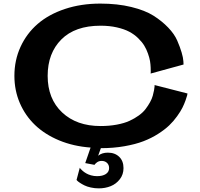

<svg xmlns="http://www.w3.org/2000/svg" viewBox="-20 -811 1113 1068"><path d="M1001 -452.1 817.9 -401.9Q818.4 -405.3 818.6 -411.1Q818.8 -417 818.1 -435.3Q817.4 -453.6 814.5 -471.2Q811.5 -488.8 803.2 -512.7Q794.9 -536.6 782.5 -557.1Q770 -577.6 748.5 -598.6Q727.1 -619.6 699 -634.5Q670.9 -649.4 629.9 -658.7Q588.9 -668 539.1 -668Q397.5 -668 321.3 -591.6Q245.1 -515.1 245.1 -389.2Q245.1 -261.2 325.7 -185.5Q406.2 -109.9 539.1 -109.9Q587.9 -109.9 629.6 -117.7Q671.4 -125.5 700.2 -138.7Q729 -151.9 752.4 -168.9Q775.9 -186 790 -204.8Q804.2 -223.6 814.7 -242.7Q825.2 -261.7 829.8 -278.8Q834.5 -295.9 836.9 -309.1Q839.4 -322.3 839.8 -330.1V-337.9L1022.9 -291Q1022.5 -287.1 1021 -280.3Q1019.5 -273.4 1012.2 -252.9Q1004.9 -232.4 994.9 -212.2Q984.9 -191.9 965.3 -164.6Q945.8 -137.2 921.4 -113.8Q897 -90.3 859.6 -66.4Q822.3 -42.5 777.8 -25.4Q733.4 -8.3 672.1 2.4Q610.8 13.2 541 13.2L525.9 55.2Q546.9 38.1 580.1 38.1Q619.1 38.1 643.1 61.3Q667 84.5 667 124Q667 159.7 646.5 186Q626 212.4 595.5 224.6Q564.9 236.8 529.8 236.8Q506.3 236.8 484.9 231.9Q463.4 227.1 449.7 220.2Q436 213.4 425.5 206.5Q415 199.7 410.2 194.8L405.8 189.9L423.8 122.1Q424.3 123.5 428.2 128.2Q432.1 132.8 440.4 139.9Q448.7 147 459.5 153.3Q470.2 159.7 486.3 164.3Q502.4 168.9 520 168.9Q550.8 168.9 568.8 157Q586.9 145 586.9 124Q586.9 106 575.2 95Q563.5 84 544.9 84Q537.6 84 531 86.2Q524.4 88.4 520 91.6Q515.6 94.7 512.2 98.1Q508.8 101.6 507.3 103.5L505.9 106L454.1 96.2L483.9 9.8Q388.7 2.9 309.3 -30Q230 -63 175.3 -115.2Q120.6 -167.5 90.3 -237.8Q60.1 -308.1 60.1 -389.2Q60.1 -476.1 94.2 -550.5Q128.4 -625 189.7 -678Q251 -731 340.8 -761Q430.7 -791 538.1 -791Q633.3 -791 710.2 -772.2Q787.1 -753.4 834 -723.6Q880.9 -693.8 915.5 -657.7Q950.2 -621.6 965.8 -585.4Q981.4 -549.3 990.2 -519.5Q999 -489.7 1000 -470.7Z"/></svg>

Font: Sporting Grotesque
Style: Bold
Weight: 700
Designer: Lucas LE BIHAN
Foundry: Lucas LE BIHAN
Version: Version 2.002;PS 2.2;hotconv 1.0.88;makeotf.lib2.5.647800